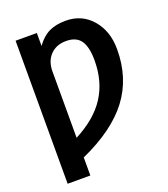

<svg xmlns="http://www.w3.org/2000/svg" viewBox="-160 -810 986 1129"><g transform="rotate(-20 332.5 -245.5)"><path d="M611 -437Q611 -257 513.5 -128Q416 1 209 94V207H67V-688H200V-607Q235 -656 278 -677Q321 -698 383 -698Q484 -698 547.5 -624.5Q611 -551 611 -437ZM464 -421Q464 -505 436 -545Q408 -585 345 -585Q283 -585 246 -546.5Q209 -508 209 -445V-29Q340 -97 402 -193Q464 -289 464 -421Z"/></g></svg>

Font: Libra Sans
Style: Bold
Weight: 700
Foundry: Context Ltd
Version: Version 1.000